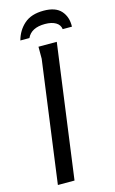

<svg xmlns="http://www.w3.org/2000/svg" viewBox="-135 -951 602 1003"><g transform="rotate(-15 166.0 -449.5)"><path d="M136 -724H235L137 0H47L136 -659ZM53 -780Q67 -832 105 -865.5Q143 -899 210 -899Q275 -899 304.5 -865.5Q334 -832 332 -780H282Q279 -804 257 -817Q235 -830 199 -830Q125 -830 102 -780Z"/></g></svg>

Font: Rosario Light
Style: Italic
Weight: 300
Italic angle: -8.05°
Designer: Hector Gatti
Foundry: Omnibus Type
Version: Version 1.101; ttfautohint (v1.8.1.43-b0c9)